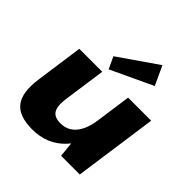

<svg xmlns="http://www.w3.org/2000/svg" viewBox="-217 -994 1171 1171"><g transform="rotate(45 368.5 -408.5)"><path d="M252 -264Q243 -197 262 -167Q281 -137 332 -137Q394 -137 432 -182Q470 -227 482 -312L514 -540H713L637 0H476L466 -97Q457 -86 448 -76Q366 11 237 11Q122 11 77 -47.5Q32 -106 50 -233L93 -540H291ZM579 -705 308 -578 272 -655 522 -828Z"/></g></svg>

Font: Pathway Extreme 8pt Thin 12pt ExtraBold
Style: Italic
Weight: 800
Italic angle: -8°
Version: Version 1.001;gftools[0.9.26]